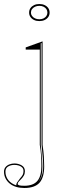

<svg xmlns="http://www.w3.org/2000/svg" viewBox="-25 -721 356 956"><path d="M96 215Q74 215 55.5 209.5Q37 204 23.5 193Q10 182 2.5 167Q-5 152 -5 134Q-5 120 2.5 111Q10 102 22 97.5Q34 93 47 93Q67 93 83 102.5Q99 112 99 131Q99 144 93.5 153.5Q88 163 81 170Q74 177 68.5 183Q63 189 63 195Q63 199 70 201.5Q77 204 96 204Q140 204 160.5 180.5Q181 157 181 107Q181 77 179.5 53.5Q178 30 173 0V-474H103V-485L187 -515V0Q192 35 193.5 59.5Q195 84 195 107Q195 163 171.5 189Q148 215 96 215ZM171 -616Q156 -616 144.5 -621.5Q133 -627 126.5 -636.5Q120 -646 120 -658Q120 -671 126.5 -680.5Q133 -690 144.5 -695.5Q156 -701 171 -701Q186 -701 197.5 -695.5Q209 -690 215.5 -680.5Q222 -671 222 -658Q222 -646 215.5 -636.5Q209 -627 197.5 -621.5Q186 -616 171 -616ZM165 185Q173 177 178.5 166Q184 155 187 140Q190 125 190 107Q190 83 187 54.5Q184 26 182 0V-507L178 -505V0Q180 26 183 54.5Q186 83 186 107Q186 117 185.5 126Q185 135 183 147Q178 170 165 185ZM92 131Q92 120 86 113.5Q80 107 69.5 103.5Q59 100 47 100Q29 100 15.5 108Q2 116 2 134Q2 146 6 157Q10 168 17 176.5Q24 185 34 191.5Q44 198 56 202V199Q56 194 60.5 187Q65 180 75 167Q85 156 88.5 148.5Q92 141 92 131ZM171 -625Q183 -625 192 -629.5Q201 -634 206 -641.5Q211 -649 211 -658Q211 -668 206 -675.5Q201 -683 192 -687.5Q183 -692 171 -692Q159 -692 149.5 -687.5Q140 -683 134.5 -675.5Q129 -668 129 -658Q129 -649 134.5 -641.5Q140 -634 149.5 -629.5Q159 -625 171 -625Z"/></svg>

Font: Kalnia Glaze Thin
Style: Regular
Weight: 100
Version: Version 1.110